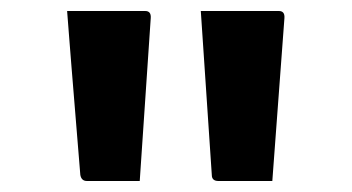

<svg xmlns="http://www.w3.org/2000/svg" viewBox="-20 -770 640 349"><path d="M234 -441H138Q128 -441 126 -452L110 -648Q108 -674 106 -698.5Q104 -723 102 -750H244Q255 -750 254 -737ZM475 -441H377Q365 -441 365 -452L345 -750H487Q498 -750 497 -737Z"/></svg>

Font: Recursive Mn Lnr St SmB
Style: Regular
Weight: 600
Monospace: yes
Version: Version 1.079;hotconv 1.0.112;makeotfexe 2.5.65598; ttfautoh